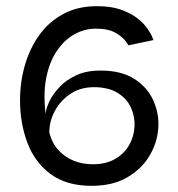

<svg xmlns="http://www.w3.org/2000/svg" viewBox="-20 -593 577 623"><path d="M277 10Q196 10 144.5 -28Q93 -66 69 -129.5Q45 -193 45 -268Q45 -326 60.5 -380.5Q76 -435 107 -478.5Q138 -522 185 -547.5Q232 -573 295 -573Q340 -573 371.5 -562Q403 -551 424 -535Q445 -519 457 -502Q469 -485 473.5 -474Q478 -463 478 -463L397 -446Q397 -446 387.5 -459.5Q378 -473 355 -486.5Q332 -500 291 -500Q254 -500 221 -481.5Q188 -463 164 -427Q140 -391 130 -340Q120 -289 128 -224Q129 -240 140 -263.5Q151 -287 173 -310.5Q195 -334 229 -349.5Q263 -365 312 -364Q376 -363 417.5 -336Q459 -309 478 -266Q497 -223 493.5 -176Q490 -129 464.5 -86.5Q439 -44 392 -17Q345 10 277 10ZM281 -60Q324 -60 354 -77.5Q384 -95 399.5 -123Q415 -151 416.5 -182.5Q418 -214 405.5 -242.5Q393 -271 365 -289.5Q337 -308 294 -310Q245 -312 211 -290Q177 -268 158.5 -234Q140 -200 140 -163Q148 -130 168.5 -107Q189 -84 218 -72Q247 -60 281 -60Z"/></svg>

Font: Darker Grotesque SemiBold
Style: Regular
Weight: 600
Designer: Gabriel Lam
Foundry: TypeRant
Version: Version 1.000;gftools[0.9.28]